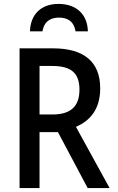

<svg xmlns="http://www.w3.org/2000/svg" viewBox="-20 -961 603 981"><path d="M279 -941C190 -941 136 -888 133 -801H197C206 -855 242 -871 281 -871C322 -871 357 -855 366 -801H429C427 -886 372 -941 279 -941ZM80 0H182V-286H276L428 0H540L368 -313C440 -344 492 -402 492 -510C492 -644 410 -714 251 -714H80ZM248 -376H182V-624H246C341 -624 386 -590 386 -503C386 -420 344 -376 248 -376Z"/></svg>

Font: Noto Sans Mono SemiCondensed Medium
Style: Regular
Weight: 500
Width: 4
Designer: Monotype Design Team
Foundry: Monotype Imaging Inc.
Version: Version 2.014